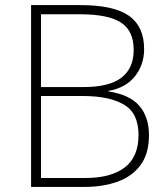

<svg xmlns="http://www.w3.org/2000/svg" viewBox="-20 -734 661 754"><path d="M295 -714Q427 -714 486.5 -672Q546 -630 546 -541Q546 -480 510 -434.5Q474 -389 406 -377V-375Q490 -362 527.5 -318Q565 -274 565 -203Q565 -131 532.5 -86.5Q500 -42 443 -21Q386 0 312 0H102V-714ZM306 -392Q409 -392 457 -429Q505 -466 505 -538Q505 -613 455 -645.5Q405 -678 294 -678H141V-392ZM141 -357V-35H315Q416 -35 470 -76.5Q524 -118 524 -204Q524 -289 467 -323Q410 -357 305 -357Z"/></svg>

Font: Noto Sans Bengali UI ExtraLight
Style: Regular
Weight: 200
Designer: Jelle Bosma - Monotype Design Team
Foundry: Monotype Imaging Inc.
Version: Version 2.003; ttfautohint (v1.8.4.7-5d5b)